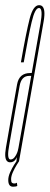

<svg xmlns="http://www.w3.org/2000/svg" viewBox="-44 -626 192 744"><path d="M19.5 0 21.5 -17Q20 -13.5 18 -10.5Q10 3 -5 3Q-10.5 3 -14 0.5Q-29 -8.5 -21 -54Q-11 -111 1.5 -183Q14.5 -255 22.2 -299Q30 -343 73 -343H79L82.5 -363Q102.5 -476 113 -535.5Q122.5 -589 110 -594.5Q108.5 -595 107 -595Q91.5 -595 78.8 -541Q66 -487 48 -384.5H37Q57.5 -501.5 71 -553.8Q84.5 -606 107.5 -606Q113 -606 117.5 -603.5Q134 -593 125 -542.5Q114 -478.5 94 -366L29.5 0ZM26.5 -48.5 27.5 -53 77 -332H69.5Q39 -332 32.2 -293.8Q25.5 -255.5 12.5 -183Q1 -116 -8.5 -62Q-17.5 -14 -6 -8.5Q-4.5 -8 -2.5 -8Q8 -8 16.5 -22.5Q24 -34.5 26.5 -48.5ZM6.5 97.5Q-12 97.5 -12 71.5Q-12 58 -4.8 41.8Q2.5 25.5 10.2 13.2Q18 1 19 0H29Q28 1.5 20.5 13.5Q13 25.5 6 41Q-1 56.5 -1 68.5Q-1 79.5 2.5 82.2Q6 85 11 85Q18 85 21.5 82L23 94.5Q18 97.5 6.5 97.5Z"/></svg>

Font: Anybody UltraCondensed Thin
Style: Italic
Weight: 100
Width: 1
Italic angle: -10°
Designer: Tyler Finck
Foundry: Etcetera Type Company
Version: Version 1.010; ttfautohint (v1.8.3) -l 8 -r 50 -G 200 -x 14 